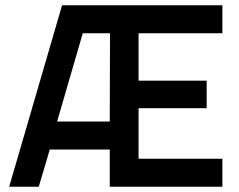

<svg xmlns="http://www.w3.org/2000/svg" viewBox="-20 -713 913 733"><path d="M400 -586 399 -249H198L296 -586ZM829 0V-107H509V-300H769V-405H509V-586H829V-693H217L15 0H128L170 -142H399V0Z"/></svg>

Font: RazerF5 SemiBold
Style: Regular
Weight: 600
Foundry: Razer Inc.
Version: Version 2